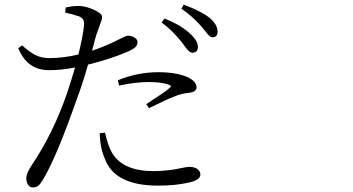

<svg xmlns="http://www.w3.org/2000/svg" viewBox="-20 -778 1540 838"><path d="M123 40Q110.4 40 102.5 28.3Q94.7 16.6 94.7 0Q94.7 -16.6 109.4 -42Q115.2 -50.8 118.2 -56.6Q210.9 -194.3 270.5 -365.2Q288.1 -416 307.6 -483.4Q247.1 -471.7 195.3 -471.7Q149.4 -471.7 118.2 -492.2Q82 -514.6 59.6 -567.4L76.2 -580.1Q110.4 -549.8 133.8 -538.1Q161.1 -524.4 195.3 -524.4Q255.9 -524.4 322.3 -540Q341.8 -619.1 346.7 -667Q347.7 -682.6 343.8 -690.9Q339.8 -699.2 326.2 -706.1Q295.9 -716.8 264.6 -722.7L266.6 -745.1Q299.8 -752.9 328.1 -752Q357.4 -750 389.6 -735.4Q424.8 -719.7 425.8 -704.1Q425.8 -694.3 414.1 -664.1Q405.3 -640.6 400.4 -626Q398.4 -619.1 393.6 -601.6Q386.7 -573.2 381.8 -556.6Q448.2 -579.1 505.9 -609.4Q530.3 -622.1 538.1 -622.1Q552.7 -622.1 565.4 -615.2Q580.1 -606.4 580.1 -594.7Q580.1 -581.1 570.3 -571.8Q560.5 -562.5 533.2 -550.8Q465.8 -521.5 364.3 -496.1Q340.8 -413.1 316.4 -348.6Q225.6 -88.9 166 8.8Q155.3 26.4 146.5 33.2Q137.7 40 123 40ZM669.9 32.2Q478.5 32.2 436.5 -87.9Q417 -131.8 415 -196.3L438.5 -199.2Q451.2 -139.6 471.7 -106.4Q520.5 -31.2 649.4 -31.2Q712.9 -31.2 773.4 -44.9Q796.9 -49.8 806.6 -49.8Q825.2 -49.8 838.9 -42Q854.5 -32.2 854.5 -16.6Q854.5 8.8 800.8 19.5Q744.1 32.2 669.9 32.2ZM630.9 -305.7 618.2 -323.2Q707 -380.9 720.7 -394.5Q732.4 -403.3 716.8 -408.2Q685.5 -419.9 630.9 -419.9Q568.4 -419.9 500 -404.3L494.1 -427.7Q581.1 -462.9 670.9 -462.9Q752 -462.9 802.7 -439.5Q837.9 -420.9 837.9 -396.5Q837.9 -375 797.9 -372.1Q769.5 -369.1 740.2 -356.4Q712.9 -346.7 639.6 -310.5Q633.8 -307.6 630.9 -305.7ZM818.4 -547.9Q806.6 -547.9 787.1 -575.2Q778.3 -586.9 773.4 -593.8Q729.5 -648.4 685.5 -679.7L698.2 -697.3Q772.5 -667 809.6 -630.9Q843.8 -600.6 843.8 -573.2Q843.8 -547.9 818.4 -547.9ZM906.2 -615.2Q895.5 -615.2 877 -640.6Q866.2 -654.3 859.4 -662.1Q820.3 -707 771.5 -740.2L782.2 -757.8Q861.3 -727.5 894.5 -700.2Q929.7 -670.9 929.7 -639.6Q929.7 -615.2 906.2 -615.2Z"/></svg>

Font: Bpmf Zihi Box R
Style: R
Weight: 400
Foundry: But Ko
Version: Version 1.320